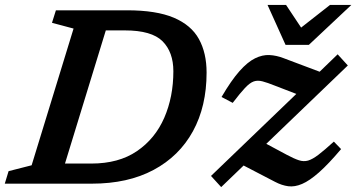

<svg xmlns="http://www.w3.org/2000/svg" viewBox="-42 -749 1454 783"><path d="M258 -632.5 170 -656 186 -707H476Q595.5 -707 666.8 -676.8Q738 -646.5 769.2 -589.8Q800.5 -533 800.5 -453Q800.5 -315.5 744.8 -213.8Q689 -112 584.2 -56Q479.5 0 332.5 0H-22.5L-7 -51L87 -75ZM330.5 -82Q442 -82 516.2 -132.5Q590.5 -183 627.8 -268.5Q665 -354 665 -458.5Q665 -536.5 620.8 -580.8Q576.5 -625 467.5 -625H389.5L223 -82ZM818.5 -31.5 1166.5 -366 1079.5 -399.5Q1048.5 -412 1028.5 -417.2Q1008.5 -422.5 992.5 -416.8Q976.5 -411 957 -390.2Q937.5 -369.5 907 -329.5L861.5 -353.5Q901 -421 934.5 -458.8Q968 -496.5 998.2 -511.2Q1028.5 -526 1057 -524.5Q1085.5 -523 1114 -512L1261.5 -456.5L1335 -527.5L1376.5 -482L1044 -162.5L1128 -117.5Q1157 -102 1176.8 -95.5Q1196.5 -89 1214.5 -94.2Q1232.5 -99.5 1256.8 -118Q1281 -136.5 1319.5 -171.5L1349 -141Q1297.5 -80 1259 -46Q1220.5 -12 1190.2 1Q1160 14 1133.5 10.5Q1107 7 1079.5 -7.5L951.5 -74L860 14ZM1391 -729 1217.5 -566H1122.5L1049 -729H1124.5L1186 -636.5L1304 -729Z"/></svg>

Font: Newsreader 6pt Medium
Style: Italic
Weight: 500
Italic angle: -17°
Designer: Hugues Gentile
Foundry: Production Type
Version: Version 1.003; ttfautohint (v1.8.3)